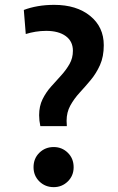

<svg xmlns="http://www.w3.org/2000/svg" viewBox="-20 -759 487 790"><path d="M146 -240Q141 -263 141 -285Q141 -322 155 -350.5Q169 -379 190 -402.5Q211 -426 231.5 -448.5Q252 -471 266 -495.5Q280 -520 280 -550Q280 -589 250.5 -610.5Q221 -632 170 -632Q148 -632 126.5 -628.5Q105 -625 86 -619L78 -718Q104 -728 135.5 -733.5Q167 -739 203 -739Q295 -739 351 -693.5Q407 -648 407 -573Q407 -526 391.5 -491.5Q376 -457 353.5 -430Q331 -403 308 -378Q285 -353 269.5 -325Q254 -297 254 -262Q254 -257 254.5 -251.5Q255 -246 255 -240ZM201 11Q166 11 142 -12.5Q118 -36 118 -71Q118 -107 142 -130.5Q166 -154 201 -154Q235 -154 259 -130.5Q283 -107 283 -71Q283 -36 259 -12.5Q235 11 201 11Z"/></svg>

Font: Murecho Medium
Style: Regular
Weight: 500
Designer: Neil Summerour
Foundry: Positype
Version: Version 1.010; ttfautohint (v1.8.3)